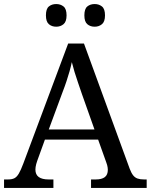

<svg xmlns="http://www.w3.org/2000/svg" viewBox="-20 -929 745 949"><path d="M0 0V-42H19Q39 -42 51 -48Q63 -54 73 -71Q83 -88 95 -120L317 -714H395L621 -95Q629 -74 638 -62.5Q647 -51 660 -46.5Q673 -42 692 -42H705V0H430V-42H453Q483 -42 498 -53.5Q513 -65 513 -90Q513 -96 512 -101.5Q511 -107 509.5 -113.5Q508 -120 505 -127L465 -239H202L164 -134Q161 -126 159 -118Q157 -110 156 -103.5Q155 -97 155 -91Q155 -66 171.5 -54Q188 -42 221 -42H244V0ZM221 -289H447L385 -464Q375 -494 365.5 -521Q356 -548 348.5 -573Q341 -598 335 -622Q330 -598 323.5 -575.5Q317 -553 309 -528.5Q301 -504 289 -473ZM448 -797Q426 -797 411.5 -809.5Q397 -822 397 -853Q397 -885 411.5 -897Q426 -909 448 -909Q469 -909 484 -897Q499 -885 499 -853Q499 -822 484 -809.5Q469 -797 448 -797ZM258 -797Q236 -797 221.5 -809.5Q207 -822 207 -853Q207 -885 221.5 -897Q236 -909 258 -909Q279 -909 294 -897Q309 -885 309 -853Q309 -822 294 -809.5Q279 -797 258 -797Z"/></svg>

Font: Noto Serif Hebrew
Style: Regular
Weight: 400
Designer: Monotype Design Team
Foundry: Monotype Imaging Inc.
Version: Version 2.003